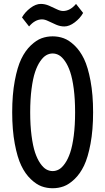

<svg xmlns="http://www.w3.org/2000/svg" viewBox="-20 -977 552 1006"><path d="M132.3 -838.4 95.2 -885.7Q110.8 -913.6 139.2 -935.1Q167.5 -956.5 193.8 -956.5Q215.3 -956.5 236.8 -947.3Q258.3 -938 277.1 -928.7Q295.9 -919.4 310.5 -919.4Q347.2 -919.4 378.4 -956.5L415.5 -909.2Q399.9 -881.3 371.6 -859.9Q343.3 -838.4 316.9 -838.4Q295.4 -838.4 273.9 -847.7Q252.4 -856.9 233.6 -866.2Q214.8 -875.5 200.2 -875.5Q163.6 -875.5 132.3 -838.4ZM313.7 -0.7Q286.1 9.3 255.9 9.3Q225.6 9.3 198 -0.7Q170.4 -10.7 141.4 -38.3Q112.3 -65.9 91.6 -108.9Q70.8 -151.9 57.4 -223.9Q43.9 -295.9 43.9 -388.7Q43.9 -481.4 57.4 -553.5Q70.8 -625.5 91.6 -668.5Q112.3 -711.4 141.4 -739Q170.4 -766.6 198 -776.6Q225.6 -786.6 255.9 -786.6Q286.1 -786.6 313.7 -776.6Q341.3 -766.6 370.4 -739Q399.4 -711.4 420.2 -668.5Q440.9 -625.5 454.3 -553.5Q467.8 -481.4 467.8 -388.7Q467.8 -295.9 454.3 -223.9Q440.9 -151.9 420.2 -108.9Q399.4 -65.9 370.4 -38.3Q341.3 -10.7 313.7 -0.7ZM222.4 -89.6Q238.3 -80.6 255.9 -80.6Q273.4 -80.6 289.3 -89.6Q305.2 -98.6 320.8 -121.1Q336.4 -143.6 347.9 -177.7Q359.4 -211.9 366.5 -266.1Q373.5 -320.3 373.5 -388.7Q373.5 -457 366.5 -511.2Q359.4 -565.4 347.9 -599.6Q336.4 -633.8 320.8 -656.2Q305.2 -678.7 289.3 -687.7Q273.4 -696.8 255.9 -696.8Q238.3 -696.8 222.4 -687.7Q206.5 -678.7 190.9 -656.2Q175.3 -633.8 163.8 -599.6Q152.3 -565.4 145.3 -511.2Q138.2 -457 138.2 -388.7Q138.2 -320.3 145.3 -266.1Q152.3 -211.9 163.8 -177.7Q175.3 -143.6 190.9 -121.1Q206.5 -98.6 222.4 -89.6Z"/></svg>

Font: Voltaire
Style: Regular
Weight: 400
Designer: Yvonne Schttler
Foundry: Yvonne Schttler
Version: Version 1.003